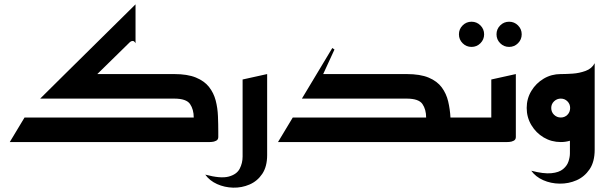

<svg xmlns="http://www.w3.org/2000/svg" viewBox="-20 -654 2783 884"><path d="M25 0 93 -113H872Q872 -150 855 -175Q838 -200 782 -200H165L279 -313L604 -634V-455Q598 -466 590.5 -465.5Q583 -465 578 -460L428 -313H782Q843 -313 882 -297Q921 -281 942.5 -253.5Q964 -226 973 -191.5Q982 -157 983.5 -119.5Q985 -82 985 -47Q985 -41 985 -35Q985 -29 985 -23Q985 -11 975 -6Q965 -1 955 -0.5Q945 0 945 0Z M925 150Q996 169 1033 159Q1070 149 1083.5 123Q1097 97 1097 67V-288L1210 -313V60Q1210 113 1187.5 146.5Q1165 180 1129 195.5Q1093 211 1053.5 210Q1014 209 979.5 193.5Q945 178 925 150Z M1260 0 1328 -113H1942Q1942 -150 1925 -175Q1908 -200 1852 -200H1370L1510 -433L1520 -426L1468 -313H1852Q1915 -313 1954 -296.5Q1993 -280 2014 -251.5Q2035 -223 2043.5 -187Q2052 -151 2054 -113H2175V0Z M2324 -438Q2300 -438 2283 -455Q2266 -472 2266 -496Q2266 -520 2283 -537Q2300 -554 2324 -554Q2348 -554 2365 -537Q2382 -520 2382 -496Q2382 -472 2365 -455Q2348 -438 2324 -438ZM2151 -438Q2127 -438 2110 -455Q2093 -472 2093 -496Q2093 -520 2110 -537Q2127 -554 2151 -554Q2175 -554 2192 -537Q2209 -520 2209 -496Q2209 -472 2192 -455Q2175 -438 2151 -438Z M2135 0V-113H2242V-288L2355 -313V-23Q2355 -11 2345 -6Q2335 -1 2325 -0.5Q2315 0 2315 0Z M2426 132Q2483 147 2518.5 143.5Q2554 140 2572.5 124.5Q2591 109 2597.5 89Q2604 69 2604 52V-6Q2584 0 2562 0Q2519 0 2483.5 -21Q2448 -42 2426.5 -78Q2405 -114 2405 -157Q2405 -200 2426.5 -235.5Q2448 -271 2483.5 -292Q2519 -313 2562 -313Q2564 -313 2567 -313Q2586 -313 2616.5 -315Q2647 -317 2676 -327.5Q2705 -338 2718 -363V35Q2718 91 2694.5 125.5Q2671 160 2634.5 176Q2598 192 2557 191.5Q2516 191 2481 175.5Q2446 160 2426 132ZM2562 -113Q2580 -113 2592.5 -125.5Q2605 -138 2605 -157Q2605 -175 2592.5 -187.5Q2580 -200 2562 -200Q2544 -200 2531 -187.5Q2518 -175 2518 -157Q2518 -138 2531 -125.5Q2544 -113 2562 -113Z"/></svg>

Font: Reem Kufi Medium
Style: Regular
Weight: 500
Designer: Khaled Hosny
Version: Version 1.001